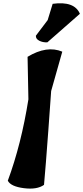

<svg xmlns="http://www.w3.org/2000/svg" viewBox="-20 -1137 501 1156"><path d="M151 -539 146 -795Q262 -865 355 -826L288 -589Q287 -570 271 -351.5Q255 -133 245 -24Q203 6 124 -4Q45 -14 27 -49Q108 -268 151 -539ZM297 -1114Q428 -1132 461 -1054L265 -882Q237 -881 216 -892Q195 -903 196 -922L267 -1016Z"/></svg>

Font: Tillana
Style: Bold
Weight: 700
Designer: Lipi Raval (Devanagari, Latin), Jonny Pinhorn (Latin)
Foundry: Indian Type Foundry
Version: Version 2.002;PS 1.0;hotconv 1.0.79;makeotf.lib2.5.61930; tt